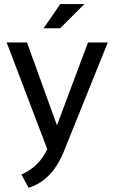

<svg xmlns="http://www.w3.org/2000/svg" viewBox="-20 -718 553 928"><path d="M12.2 -512.7H110.4L255.4 -112.3L405.3 -512.7H501L288.1 15.1Q231.4 154.8 118.2 189.5L83.5 125.5Q169.4 87.9 208.5 2.9ZM271 -698.2H387.7L271 -581.5H190.9Z"/></svg>

Font: Voltera
Style: Regular
Weight: 400
Designer: Bernd Montag
Version: Version 1.301